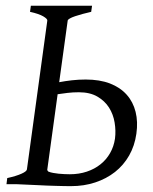

<svg xmlns="http://www.w3.org/2000/svg" viewBox="-20 -635 526 662"><path d="M252 -316.9Q231 -316.9 212.9 -314.7Q194.8 -312.5 178.7 -310.1L143.1 -50.8Q142.1 -47.9 146.5 -43.5Q153.8 -40.5 163.1 -38.8Q172.4 -37.1 182.1 -36.1Q191.9 -35.2 201.9 -34.7Q211.9 -34.2 220.7 -34.2Q252.4 -34.2 279.3 -43.2Q306.2 -52.2 326.4 -68.4Q346.7 -84.5 359.6 -107.2Q372.6 -129.9 376.5 -157.2Q379.9 -184.1 375.2 -212.4Q370.6 -240.7 356 -263.9Q341.3 -287.1 315.7 -302Q290 -316.9 252 -316.9ZM450.2 -173.8Q444.3 -132.3 425.3 -98.9Q406.2 -65.4 376.5 -42Q346.7 -18.6 308.1 -5.9Q269.5 6.8 225.1 6.8Q215.3 6.8 202.1 6.6Q189 6.3 173.8 5.9Q158.7 5.4 142.3 4.9Q126 4.4 110.8 3.4Q74.7 2 34.7 0H2.4L4.9 -21Q35.6 -27.8 53.7 -35.9Q71.8 -43.9 72.8 -50.8L143.1 -564Q144 -569.8 129.2 -578.6Q114.3 -587.4 83.5 -594.2L86.4 -615.2H297.4L294.4 -594.2Q279.3 -590.8 264.9 -586.9Q250.5 -583 239 -579.1Q227.5 -575.2 220.7 -571.3Q213.9 -567.4 213.4 -564L184.1 -351.6Q204.6 -355.5 227.8 -358.2Q251 -360.8 275.4 -360.8Q323.7 -360.8 359.1 -347.2Q394.5 -333.5 416.7 -308.6Q439 -283.7 447.5 -249.3Q456.1 -214.8 450.2 -173.8Z"/></svg>

Font: Gentium Plus
Style: Italic
Weight: 400
Italic angle: -8°
Designer: J. Victor Gaultney, Annie Olsen, Iska Routamaa
Foundry: SIL International
Version: Version 1.510